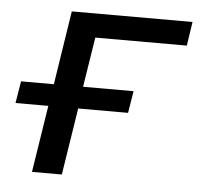

<svg xmlns="http://www.w3.org/2000/svg" viewBox="-42 -539 607 583"><g transform="rotate(5 261.0 -248.0)"><path d="M76 0 108 -204H8L19 -271H119L154 -496H522L511 -423H232L208 -271H362L351 -204H199L167 0Z"/></g></svg>

Font: Nunito Sans 7pt
Style: Italic
Weight: 400
Italic angle: -9°
Designer: Vernon Adams
Foundry: Vernon Adams
Version: Version 3.101;gftools[0.9.27]